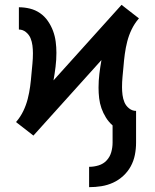

<svg xmlns="http://www.w3.org/2000/svg" viewBox="-20 -550 640 793"><path d="M348 223V139Q368 139 387.5 133Q407 127 420.5 112.5Q434 98 439.5 78.5Q445 59 445 39V-32Q429 -46 417.5 -64.5Q406 -83 399 -103Q392 -123 389.5 -144.5Q387 -166 387 -188Q387 -217 390.5 -245.5Q394 -274 399 -302L118 10L46 -46L48 -48Q65 -68 76.5 -92Q88 -116 94.5 -141.5Q101 -167 104.5 -193Q108 -219 110 -245Q112 -266 114 -287.5Q116 -309 116 -330Q116 -346 114 -362Q112 -378 106 -392.5Q100 -407 87 -417.5Q74 -428 58 -428V-520Q81 -520 103.5 -514.5Q126 -509 145 -496Q164 -483 177.5 -463.5Q191 -444 199 -422.5Q207 -401 210 -378Q213 -355 213 -332Q213 -303 209.5 -274.5Q206 -246 201 -218L482 -530L554 -474L552 -472Q535 -452 523.5 -428Q512 -404 505.5 -378.5Q499 -353 495.5 -327Q492 -301 490 -275Q488 -254 486 -232.5Q484 -211 484 -190Q484 -174 486 -158Q488 -142 494 -127.5Q500 -113 513 -102.5Q526 -92 542 -92V39Q542 65 537 90Q532 115 520 137Q508 159 489 176.5Q470 194 447 204.5Q424 215 399 219Q374 223 348 223Z"/></svg>

Font: Iosevka Semibold Extended
Style: Regular
Weight: 600
Width: 7
Monospace: yes
Designer: Belleve Invis
Foundry: Belleve Invis
Version: Version 32.5.0; ttfautohint (v1.8.4)